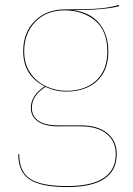

<svg xmlns="http://www.w3.org/2000/svg" viewBox="-20 -565 537 778"><path d="M463 -540Q403 -524 277 -524Q347 -514 383 -469.5Q419 -425 419 -356Q419 -279 373 -236.5Q327 -194 249 -194Q203 -194 165 -213Q109 -178 109 -128Q109 -94 136 -75.5Q163 -57 217 -57H308Q376 -57 414.5 -25.5Q453 6 453 59Q453 193 252 193Q147 193 100.5 162.5Q54 132 54 60H58Q58 131 103 160Q148 189 252 189Q449 189 449 59Q449 7 411.5 -23Q374 -53 308 -53H217Q162 -53 133.5 -73Q105 -93 105 -128Q105 -178 161 -215Q74 -259 74 -357Q74 -434 121.5 -480.5Q169 -527 243 -527Q346 -527 386.5 -531Q427 -535 462 -545ZM78 -357Q78 -306 102.5 -270Q127 -234 166.5 -215.5Q206 -197 249 -197Q325 -197 370 -239Q415 -281 415 -356Q415 -441 365 -482Q315 -523 241 -523Q168 -523 123 -476.5Q78 -430 78 -357Z"/></svg>

Font: FiraGO Four
Style: Regular
Weight: 100
Designer: bBox Type
Foundry: bBox Type GmbH
Version: Version 1.001